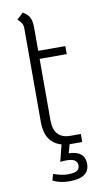

<svg xmlns="http://www.w3.org/2000/svg" viewBox="-95 -712 500 942"><g transform="rotate(-10 155.0 -240.5)"><path d="M272 118Q272 187 172 187Q126 187 90 169L99 137Q139 152 169 152Q201 152 215 144Q229 136 229 118Q229 101 216.5 92Q204 83 173 83Q166 83 144 85L165 2Q84 -21 84 -124V-590Q84 -605 78.5 -615Q73 -625 58 -639L90 -668Q114 -654 123 -636Q132 -618 132 -586V-470H267V-430H132V-124Q132 -32 216 -32H267V8H216H204L192 51Q272 53 272 118Z"/></g></svg>

Font: KoHo Light
Style: Regular
Weight: 300
Version: Version 1.000; ttfautohint (v1.6)